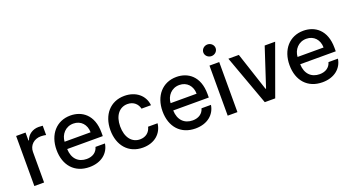

<svg xmlns="http://www.w3.org/2000/svg" viewBox="-52 -1355 3593 1966"><g transform="rotate(-20 1745.0 -372.5)"><path d="M71.4 0H177.6V-333.1C177.6 -404.5 232.6 -456 307.9 -456C329.9 -456 354.8 -452.1 363.3 -449.6V-551.1C352.6 -552.6 331.7 -553.6 318.2 -553.6C254.3 -553.6 199.6 -517.4 179.7 -458.8H174V-545.5H71.4Z M670.8 11C801.8 11 884.9 -62.5 899.9 -162.6H796.9C782.3 -108.7 736.2 -76.7 671.9 -76.7C581 -76.7 520.2 -135.3 517 -240.8H904.8V-278.4C904.8 -475.5 786.9 -552.6 663.4 -552.6C511.4 -552.6 411.2 -436.8 411.2 -269.2C411.2 -99.8 509.9 11 670.8 11ZM517.4 -320.3C522 -397.7 577.8 -464.8 664.1 -464.8C746.4 -464.8 800.4 -403.8 800.8 -320.3Z M1252.8 11C1381.7 11 1465.2 -66.4 1476.9 -172.6H1373.6C1360.1 -113.6 1314.3 -78.8 1253.6 -78.8C1163.7 -78.8 1105.8 -153.8 1105.8 -272.7C1105.8 -389.6 1164.8 -463.1 1253.6 -463.1C1321 -463.1 1362.2 -420.5 1373.6 -369.3H1476.9C1465.6 -479.4 1375.7 -552.6 1251.8 -552.6C1098 -552.6 998.6 -436.8 998.6 -270.2C998.6 -105.8 1094.5 11 1252.8 11Z M1826 11C1957 11 2040.1 -62.5 2055 -162.6H1952.1C1937.5 -108.7 1891.3 -76.7 1827.1 -76.7C1736.2 -76.7 1675.4 -135.3 1672.2 -240.8H2060V-278.4C2060 -475.5 1942.1 -552.6 1818.5 -552.6C1666.5 -552.6 1566.4 -436.8 1566.4 -269.2C1566.4 -99.8 1665.1 11 1826 11ZM1672.6 -320.3C1677.2 -397.7 1733 -464.8 1819.2 -464.8C1901.6 -464.8 1955.6 -403.8 1956 -320.3Z M2178.3 0H2284.4V-545.5H2178.3ZM2164.8 -692.8C2164.8 -658 2195 -629.6 2231.9 -629.6C2268.5 -629.6 2299 -658 2299 -692.8C2299 -727.6 2268.5 -756.4 2231.9 -756.4C2195 -756.4 2164.8 -727.6 2164.8 -692.8Z M2893.8 -545.5H2779.8L2642 -125.7H2636.4L2498.2 -545.5H2384.2L2582.4 0H2696Z M3209.5 11C3340.6 11 3423.7 -62.5 3438.6 -162.6H3335.6C3321 -108.7 3274.9 -76.7 3210.6 -76.7C3119.7 -76.7 3058.9 -135.3 3055.8 -240.8H3443.5V-278.4C3443.5 -475.5 3325.6 -552.6 3202.1 -552.6C3050.1 -552.6 2949.9 -436.8 2949.9 -269.2C2949.9 -99.8 3048.7 11 3209.5 11ZM3056.1 -320.3C3060.7 -397.7 3116.5 -464.8 3202.8 -464.8C3285.2 -464.8 3339.1 -403.8 3339.5 -320.3Z"/></g></svg>

Font: Margiela Sans Medium
Style: Regular
Weight: 500
Designer: Stefan Endress, Andreas Faust
Version: Version 1.100;FEAKit 1.0